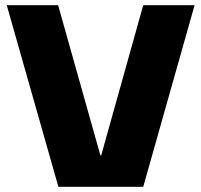

<svg xmlns="http://www.w3.org/2000/svg" viewBox="-20 -720 776 740"><path d="M6 -700H204L367 -121H370L532 -700H730L532 0H205Z"/></svg>

Font: Pathway Extreme 8pt Thin 12pt ExtraBold
Style: Regular
Weight: 800
Version: Version 1.001;gftools[0.9.26]